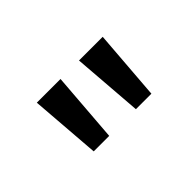

<svg xmlns="http://www.w3.org/2000/svg" viewBox="-32 -917 663 663"><g transform="rotate(-45 300.0 -585.0)"><path d="M254.9 -713.9 234.9 -456.1H159.2L139.2 -713.9ZM460.9 -713.9 440.9 -456.1H365.2L345.2 -713.9Z"/></g></svg>

Font: WenQuanYi Micro Hei Mono
Style: Regular
Weight: 400
Foundry: Ascender Corporation
Version: Version 0.2.0-beta